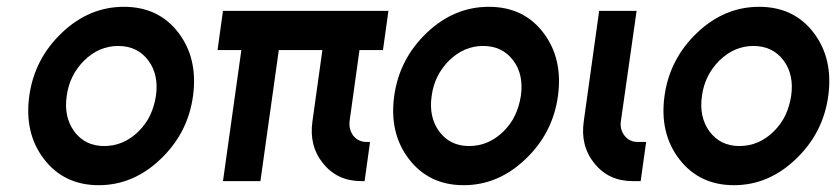

<svg xmlns="http://www.w3.org/2000/svg" viewBox="-20 -532 2456 564"><path d="M344 -512Q242 -512 162 -436Q81 -359 66 -250Q51 -141 109 -65Q168 12 270 12Q372 12 452 -65Q532 -141 547 -250Q562 -360 504 -436Q446 -512 344 -512ZM327 -397Q384 -397 416 -354Q447 -312 438 -250Q433 -219 421 -193.5Q409 -168 387 -146Q343 -103 286 -103Q230 -103 198 -146Q167 -189 176 -250Q180 -281 193 -307Q206 -333 227 -354Q271 -397 327 -397Z M635 -500 619 -385H689L635 0H745L799 -385H927L898 -177Q887 -104 929 -52Q971 0 1041 0H1051L1067 -115H1057Q1033 -115 1018 -133Q1004 -152 1007 -177L1036 -385H1105L1121 -500Z M1416 -512Q1314 -512 1234 -436Q1153 -359 1138 -250Q1123 -141 1181 -65Q1240 12 1342 12Q1444 12 1524 -65Q1604 -141 1619 -250Q1634 -360 1576 -436Q1518 -512 1416 -512ZM1399 -397Q1456 -397 1488 -354Q1519 -312 1510 -250Q1505 -219 1493 -193.5Q1481 -168 1459 -146Q1415 -103 1358 -103Q1302 -103 1270 -146Q1239 -189 1248 -250Q1252 -281 1265 -307Q1278 -333 1299 -354Q1343 -397 1399 -397Z M1740 -500 1695 -177Q1684 -104 1726 -52Q1768 0 1838 0H1862L1878 -115H1854Q1829 -115 1815 -133Q1800 -152 1804 -177L1850 -500Z M2210 -512Q2108 -512 2028 -436Q1947 -359 1932 -250Q1917 -141 1975 -65Q2034 12 2136 12Q2238 12 2318 -65Q2398 -141 2413 -250Q2428 -360 2370 -436Q2312 -512 2210 -512ZM2193 -397Q2250 -397 2282 -354Q2313 -312 2304 -250Q2299 -219 2287 -193.5Q2275 -168 2253 -146Q2209 -103 2152 -103Q2096 -103 2064 -146Q2033 -189 2042 -250Q2046 -281 2059 -307Q2072 -333 2093 -354Q2137 -397 2193 -397Z"/></svg>

Font: Unageo
Style: SemiBold-Italic
Weight: 600
Designer: Richard Sepsi
Foundry: Richard Sepsi
Version: Version 2.000